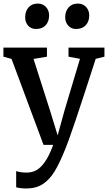

<svg xmlns="http://www.w3.org/2000/svg" viewBox="-21 -827 618 1096"><path d="M71.3 149.4Q77.1 152.8 95.2 155.5Q113.3 158.2 129.4 158.2Q160.6 158.2 185.1 145.5Q209.5 132.8 233.4 99.6Q258.3 66.4 282.7 0H227.5L44.9 -490.7L-1.5 -503.4V-555.2H247.1V-503.4L170.4 -490.7L264.6 -195.8L308.1 -54.2L347.2 -196.3L435.5 -491.2L370.1 -503.4V-555.2H575.2V-503.4L525.4 -491.2Q456.5 -277.3 411.1 -142.1Q365.2 -7.3 354.5 16.6Q319.8 104 290.5 151.6Q261.2 199.2 223.6 223.6Q185.1 249 128.4 249Q113.3 249 95.7 246.8Q78.1 244.6 71.3 241.7ZM194.3 -806.6H194.8Q223.6 -806.6 241.5 -787.1Q259.3 -767.6 259.3 -739.3Q259.3 -704.1 239.7 -682.9Q220.2 -661.6 184.6 -661.6H184.1Q156.7 -661.6 139.6 -680.4Q122.6 -699.2 122.6 -728.5Q122.6 -762.2 141.6 -784.4Q160.6 -806.6 194.3 -806.6ZM422.9 -806.6H423.3Q452.6 -806.6 470.5 -787.1Q488.3 -767.6 488.3 -739.3Q488.3 -704.1 468.5 -682.9Q448.7 -661.6 412.6 -661.6H412.1Q385.7 -661.6 368.4 -680.9Q351.1 -700.2 351.1 -728.5Q351.1 -762.2 370.4 -784.4Q389.6 -806.6 422.9 -806.6Z"/></svg>

Font: Merriweather
Style: Regular
Weight: 400
Designer: Eben Sorkin
Foundry: Eben Sorkin
Version: Version 1.584; ttfautohint (v1.8.1)